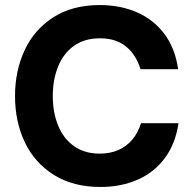

<svg xmlns="http://www.w3.org/2000/svg" viewBox="-20 -736 778 767"><path d="M40 -352.3Q40 -452.5 78.3 -535.2Q116.6 -617.8 192.9 -666.8Q269.1 -715.8 378.7 -715.8Q462.1 -715.8 528.8 -686.1Q595.5 -656.3 637.9 -598.8Q680.3 -541.2 691.5 -459.6H541.2Q524.3 -516.4 484 -549.7Q443.7 -583 379.2 -583Q317.7 -583 275.4 -552.8Q233.2 -522.6 212.1 -470.3Q190.9 -418.1 190.9 -352.4Q190.9 -286.8 212.1 -234.7Q233.2 -182.5 275.4 -152.4Q317.6 -122.3 378.4 -122.3Q419.5 -122.3 452.4 -136.5Q485.3 -150.8 508.3 -178Q531.3 -205.2 543.2 -243.8H693Q681.4 -163 639.3 -105.5Q597.1 -48 530.8 -18.6Q464.6 10.9 380.9 10.9Q272.7 10.9 195.7 -37Q118.8 -84.9 79.4 -167.2Q40 -249.5 40 -352.3Z"/></svg>

Font: Wand UI Pro
Style: Regular
Weight: 400
Designer: Andreas Faust
Version: Version 1.003;FEAKit 1.0